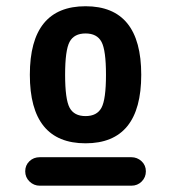

<svg xmlns="http://www.w3.org/2000/svg" viewBox="-20 -756 540 606"><path d="M199.7 -416Q213.9 -389.6 250 -389.6Q286.1 -389.6 300.3 -416Q314.5 -442.4 314.5 -520Q314.5 -597.7 300.3 -624Q286.1 -650.4 250 -650.4Q213.9 -650.4 199.7 -624Q185.5 -597.7 185.5 -520Q185.5 -442.4 199.7 -416ZM74.2 -520Q74.2 -736.3 250 -736.3Q425.8 -736.3 425.8 -520Q425.8 -303.7 250 -303.7Q74.2 -303.7 74.2 -520ZM394.5 -259.8Q413.1 -259.8 426.8 -247.1Q440.4 -234.4 440.4 -215.3Q440.4 -196.3 427.2 -183.1Q414.1 -169.9 394.5 -169.9H105.5Q86.9 -169.9 73.2 -183.1Q59.6 -196.3 59.6 -215.3Q59.6 -234.4 72.8 -247.1Q85.9 -259.8 105.5 -259.8Z"/></svg>

Font: Rounded Mgen+ 2m bold
Style: Bold
Weight: 700
Designer: [Source Han Sans]
Ryoko NISHIZUKA  (kana & ideographs); Paul D. Hunt (Latin, Greek & Cyrillic); Wenlong ZHANG  (bopomofo
Version: Version 1.059.20150602